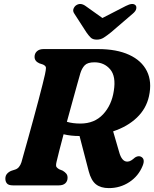

<svg xmlns="http://www.w3.org/2000/svg" viewBox="-20 -952 791 986"><path d="M712.5 -100.5Q691 -47.5 644 -16.8Q597 14 539 14Q497.5 14 472.8 -5.5Q448 -25 435.5 -73L388.5 -253.5Q343.5 -253.5 306.5 -262.5Q294 -216 284.5 -178.5Q275 -141 270.5 -121.5Q265.5 -100.5 270.2 -94.2Q275 -88 283.5 -83L302 -75.5Q313.5 -68.5 320.2 -60.5Q327 -52.5 327 -39.5Q327 -21.5 315.5 -10.8Q304 0 281.5 0H47Q24 0 15.8 -9.8Q7.5 -19.5 7.5 -34.5Q7.5 -50 16.5 -60Q25.5 -70 38.5 -75L58.5 -81.5Q80 -88.5 90 -118.5Q94 -133 103.5 -167Q113 -201 125.8 -246.5Q138.5 -292 152 -341.8Q165.5 -391.5 177.8 -437.8Q190 -484 198.8 -519.2Q207.5 -554.5 211 -570Q216 -593.5 216 -603.5Q216 -613.5 201 -620.5L181.5 -627Q157.5 -638 157.5 -660Q157.5 -677.5 169.8 -688.8Q182 -700 204 -700H483.5Q579 -700 643.2 -670.5Q707.5 -641 734.5 -586.5Q761.5 -532 745 -457.5Q731 -394 683 -348Q635 -302 561 -277.5L591.5 -172.5Q605 -122 633.5 -122Q644 -122 653.5 -128Q663 -134 672.5 -142.5Q677.5 -146.5 685.8 -148.8Q694 -151 701 -148.5Q728 -138 712.5 -100.5ZM392.5 -575.5Q387 -557 376.2 -517.8Q365.5 -478.5 351.5 -428.5Q337.5 -378.5 323.5 -326.5Q353.5 -317.5 393 -317.5Q465 -317.5 509.2 -364.8Q553.5 -412 564.5 -485.5Q576.5 -560 545.8 -596Q515 -632 465 -632Q430 -632 415.2 -616.8Q400.5 -601.5 392.5 -575.5ZM549.5 -785.5Q529 -769 513 -758.8Q497 -748.5 477 -748.5Q456.5 -748.5 446 -758.8Q435.5 -769 424 -785.5L362 -881.5Q353 -894.5 357.2 -906.2Q361.5 -918 370.5 -924.5Q393 -940 419 -921.5L506 -859.5L626.5 -921.5Q662.5 -940 676.5 -924.5Q682 -918 679.5 -906.2Q677 -894.5 661.5 -881.5Z"/></svg>

Font: Fraunces 9pt S050
Style: Bold Italic
Weight: 700
Italic angle: -16°
Version: Version 1.000; ttfautohint (v1.8.3)